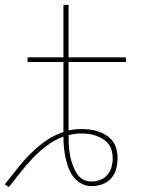

<svg xmlns="http://www.w3.org/2000/svg" viewBox="-20 -755 640 787"><path d="M16 12 0 0Q26 -32 51 -64Q76 -96 105 -125Q134 -154 167.5 -177.5Q201 -201 240 -214V-501H93V-520H240V-735H261V-520H496V-501H261V-220Q273 -223 286 -224.5Q299 -226 311 -226Q330 -226 348 -224Q366 -222 383.5 -216Q401 -210 416.5 -200Q432 -190 442.5 -175.5Q453 -161 457.5 -143Q462 -125 462 -106Q462 -84 456 -62Q450 -40 435 -23.5Q420 -7 398.5 0.5Q377 8 354 8Q333 8 313.5 -2.5Q294 -13 281 -30Q268 -47 260.5 -67.5Q253 -88 248.5 -109Q244 -130 242 -151.5Q240 -173 240 -195Q204 -182 172.5 -158.5Q141 -135 114.5 -107Q88 -79 64 -48.5Q40 -18 16 12ZM354 -11Q373 -11 390.5 -17.5Q408 -24 420 -38Q432 -52 437 -70Q442 -88 442 -106Q442 -122 438 -137.5Q434 -153 424.5 -165Q415 -177 401.5 -185.5Q388 -194 373 -199Q358 -204 342.5 -206Q327 -208 311 -208Q299 -208 286 -206Q273 -204 261 -201Q261 -186 261.5 -171.5Q262 -157 263.5 -142.5Q265 -128 268 -113.5Q271 -99 275.5 -85.5Q280 -72 286.5 -58.5Q293 -45 302.5 -34Q312 -23 326 -17Q340 -11 354 -11Z"/></svg>

Font: Iosevka Thin Extended
Style: Regular
Weight: 100
Width: 7
Monospace: yes
Designer: Belleve Invis
Foundry: Belleve Invis
Version: Version 32.5.0; ttfautohint (v1.8.4)